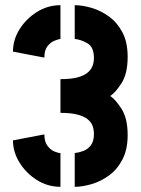

<svg xmlns="http://www.w3.org/2000/svg" viewBox="-20 -720 542 740"><path d="M268 0V-130Q285 -132 302 -138.5Q319 -145 330.5 -160.5Q342 -176 342 -204Q342 -221 336.5 -235.5Q331 -250 317 -261Q303 -272 278 -278.5Q253 -285 213 -285V-415Q253 -415 278 -421.5Q303 -428 317 -439.5Q331 -451 336.5 -465.5Q342 -480 342 -496Q342 -538 318 -552.5Q294 -567 268 -570V-700Q298 -700 333.5 -689.5Q369 -679 400.5 -656Q432 -633 452 -595Q472 -557 472 -501Q472 -437 449 -400.5Q426 -364 405 -350Q426 -336 449 -299.5Q472 -263 472 -199Q472 -144 452 -105.5Q432 -67 400.5 -44Q369 -21 333.5 -10.5Q298 0 268 0ZM213 0Q164 0 122.5 -26Q81 -52 55.5 -93Q30 -134 30 -179L151 -202Q151 -174 163 -158Q175 -142 190 -136Q205 -130 213 -130ZM151 -498 30 -521Q30 -567 55.5 -607.5Q81 -648 122.5 -674Q164 -700 213 -700V-570Q205 -569 190 -563Q175 -557 163 -542Q151 -527 151 -498Z"/></svg>

Font: Stick No Bills ExtraLight ExtraBold
Style: Regular
Weight: 800
Version: Version 2.000